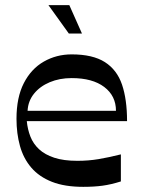

<svg xmlns="http://www.w3.org/2000/svg" viewBox="-20 -712 547 745"><path d="M303 13Q231 13 181.5 -6.5Q132 -26 101.5 -61.5Q71 -97 57.5 -145.5Q44 -194 44 -251Q44 -334 72.5 -389.5Q101 -445 150 -473Q199 -501 258 -501Q340 -501 387 -471Q434 -441 453.5 -383.5Q473 -326 473 -242H84Q87 -210 98 -182Q109 -154 131.5 -133Q154 -112 190.5 -100Q227 -88 280 -88Q323 -88 362 -94.5Q401 -101 449 -113V-8Q411 4 378 8.5Q345 13 303 13ZM430 -282Q430 -340 384.5 -374.5Q339 -409 258 -409Q211 -409 173 -393Q135 -377 112 -348.5Q89 -320 87 -282ZM247 -582 168 -692H249L298 -582Z"/></svg>

Font: Ojuju SemiBold
Style: Regular
Weight: 600
Designer: Chisaokwu Joboson, Mirko Velimirovic
Foundry: Udi Foundry
Version: Version 1.000